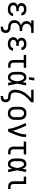

<svg xmlns="http://www.w3.org/2000/svg" viewBox="2245 -3040 1010 5540"><g transform="rotate(90 2750.0 -270.0)"><path d="M247 8Q224 8 200.5 5Q177 2 154.5 -6Q132 -14 112.5 -27.5Q93 -41 79.5 -60Q66 -79 59.5 -102.5Q53 -126 53 -149Q53 -170 58 -190Q63 -210 75.5 -226Q88 -242 105.5 -253Q123 -264 142 -272Q126 -279 111.5 -289.5Q97 -300 87 -314.5Q77 -329 73 -346.5Q69 -364 69 -381Q69 -403 74.5 -424.5Q80 -446 92.5 -463.5Q105 -481 123 -494Q141 -507 161.5 -514.5Q182 -522 203.5 -525Q225 -528 247 -528Q269 -528 290 -525.5Q311 -523 331 -515.5Q351 -508 369 -495.5Q387 -483 399.5 -465.5Q412 -448 418.5 -427.5Q425 -407 425 -386V-383H348V-384Q348 -402 338.5 -417.5Q329 -433 314.5 -442Q300 -451 282.5 -454.5Q265 -458 247 -458Q229 -458 211 -454.5Q193 -451 178 -441Q163 -431 154.5 -414.5Q146 -398 146 -380Q146 -368 150 -356.5Q154 -345 162 -335.5Q170 -326 180.5 -320.5Q191 -315 202.5 -311.5Q214 -308 226 -306.5Q238 -305 250 -305H304V-235H250Q236 -235 222.5 -234Q209 -233 195.5 -229Q182 -225 169.5 -218.5Q157 -212 148 -201.5Q139 -191 134.5 -177.5Q130 -164 130 -150Q130 -130 140 -111Q150 -92 167.5 -81Q185 -70 206 -66Q227 -62 247 -62Q267 -62 286.5 -65.5Q306 -69 323.5 -78.5Q341 -88 352.5 -105Q364 -122 364 -142H441V-141Q441 -118 433.5 -96Q426 -74 412 -56Q398 -38 378.5 -25Q359 -12 337.5 -4.5Q316 3 293 5.5Q270 8 247 8Z M750 215V145H774Q790 145 805 141Q820 137 831.5 127Q843 117 848 102.5Q853 88 853 73Q853 54 844.5 37.5Q836 21 820 12Q804 3 785.5 1.5Q767 0 749 -0.5Q731 -1 712.5 -4Q694 -7 677 -13Q660 -19 644 -28Q628 -37 614.5 -49.5Q601 -62 590.5 -77Q580 -92 573.5 -109.5Q567 -127 564.5 -145Q562 -163 562 -181Q562 -214 571.5 -246Q581 -278 602 -302.5Q623 -327 651.5 -344Q680 -361 712 -370Q686 -379 662.5 -394Q639 -409 621.5 -430.5Q604 -452 596 -479Q588 -506 588 -534Q588 -554 592.5 -574Q597 -594 608 -611Q619 -628 635 -641.5Q651 -655 668 -665H569V-735H931V-665H841Q820 -665 799.5 -663Q779 -661 759.5 -654.5Q740 -648 722 -637.5Q704 -627 691 -611Q678 -595 672 -575Q666 -555 666 -535Q666 -514 672 -494Q678 -474 691 -458Q704 -442 722 -431.5Q740 -421 759.5 -415Q779 -409 799.5 -406.5Q820 -404 841 -404H877V-334H841Q817 -334 793 -331.5Q769 -329 746.5 -322Q724 -315 703.5 -302Q683 -289 668 -270.5Q653 -252 646.5 -229Q640 -206 640 -182Q640 -160 647 -138.5Q654 -117 670 -102Q686 -87 707 -79.5Q728 -72 750 -70.5Q772 -69 794 -68Q816 -67 837 -60.5Q858 -54 876.5 -41.5Q895 -29 908 -11Q921 7 926 29Q931 51 931 72Q931 103 920.5 132Q910 161 887 180.5Q864 200 834.5 207.5Q805 215 774 215Z M1247 8Q1224 8 1200.5 5Q1177 2 1154.5 -6Q1132 -14 1112.5 -27.5Q1093 -41 1079.5 -60Q1066 -79 1059.5 -102.5Q1053 -126 1053 -149Q1053 -170 1058 -190Q1063 -210 1075.5 -226Q1088 -242 1105.5 -253Q1123 -264 1142 -272Q1126 -279 1111.5 -289.5Q1097 -300 1087 -314.5Q1077 -329 1073 -346.5Q1069 -364 1069 -381Q1069 -403 1074.5 -424.5Q1080 -446 1092.5 -463.5Q1105 -481 1123 -494Q1141 -507 1161.5 -514.5Q1182 -522 1203.5 -525Q1225 -528 1247 -528Q1269 -528 1290 -525.5Q1311 -523 1331 -515.5Q1351 -508 1369 -495.5Q1387 -483 1399.5 -465.5Q1412 -448 1418.5 -427.5Q1425 -407 1425 -386V-383H1348V-384Q1348 -402 1338.5 -417.5Q1329 -433 1314.5 -442Q1300 -451 1282.5 -454.5Q1265 -458 1247 -458Q1229 -458 1211 -454.5Q1193 -451 1178 -441Q1163 -431 1154.5 -414.5Q1146 -398 1146 -380Q1146 -368 1150 -356.5Q1154 -345 1162 -335.5Q1170 -326 1180.5 -320.5Q1191 -315 1202.5 -311.5Q1214 -308 1226 -306.5Q1238 -305 1250 -305H1304V-235H1250Q1236 -235 1222.5 -234Q1209 -233 1195.5 -229Q1182 -225 1169.5 -218.5Q1157 -212 1148 -201.5Q1139 -191 1134.5 -177.5Q1130 -164 1130 -150Q1130 -130 1140 -111Q1150 -92 1167.5 -81Q1185 -70 1206 -66Q1227 -62 1247 -62Q1267 -62 1286.5 -65.5Q1306 -69 1323.5 -78.5Q1341 -88 1352.5 -105Q1364 -122 1364 -142H1441V-141Q1441 -118 1433.5 -96Q1426 -74 1412 -56Q1398 -38 1378.5 -25Q1359 -12 1337.5 -4.5Q1316 3 1293 5.5Q1270 8 1247 8Z M1866 0Q1845 0 1824.5 -3.5Q1804 -7 1785 -16Q1766 -25 1751.5 -40Q1737 -55 1727.5 -74Q1718 -93 1714.5 -113.5Q1711 -134 1711 -155V-450H1563V-520H1937V-450H1789V-155Q1789 -138 1793 -122Q1797 -106 1807.5 -93.5Q1818 -81 1834 -75.5Q1850 -70 1866 -70H1934V0Z M2221 8Q2196 8 2171 1.5Q2146 -5 2125.5 -19.5Q2105 -34 2090.5 -55.5Q2076 -77 2067.5 -100.5Q2059 -124 2056 -149.5Q2053 -175 2053 -200V-320Q2053 -345 2056 -370.5Q2059 -396 2067.5 -419.5Q2076 -443 2090.5 -464.5Q2105 -486 2125.5 -500.5Q2146 -515 2171 -521.5Q2196 -528 2221 -528Q2244 -528 2266 -518Q2288 -508 2304 -490.5Q2320 -473 2331 -452.5Q2342 -432 2351 -411Q2355 -438 2359 -465.5Q2363 -493 2368 -520H2445Q2432 -456 2420 -391.5Q2408 -327 2394 -263Q2409 -198 2421.5 -132Q2434 -66 2447 0H2370Q2365 -29 2360.5 -57.5Q2356 -86 2352 -115Q2343 -92 2332 -71Q2321 -50 2305 -32Q2289 -14 2267 -3Q2245 8 2221 8ZM2221 -62Q2236 -62 2249.5 -70.5Q2263 -79 2272 -91Q2281 -103 2287.5 -117Q2294 -131 2299 -145.5Q2304 -160 2308 -174.5Q2312 -189 2315.5 -204Q2319 -219 2322.5 -234Q2326 -249 2328 -264Q2325 -283 2320.5 -302.5Q2316 -322 2311 -341Q2306 -360 2299 -378.5Q2292 -397 2282 -414.5Q2272 -432 2256.5 -445Q2241 -458 2221 -458Q2206 -458 2191 -452.5Q2176 -447 2165.5 -435.5Q2155 -424 2148 -410Q2141 -396 2137 -381Q2133 -366 2132 -350.5Q2131 -335 2131 -320V-200Q2131 -185 2132 -169.5Q2133 -154 2137 -139Q2141 -124 2148 -110Q2155 -96 2165.5 -84.5Q2176 -73 2191 -67.5Q2206 -62 2221 -62ZM2211 -600 2222 -755H2303L2277 -600Z M2750 215V145H2774Q2790 145 2805 141Q2820 137 2831.5 127Q2843 117 2848 102.5Q2853 88 2853 73Q2853 54 2844 37Q2835 20 2819 11Q2803 2 2784 1Q2765 0 2746.5 -1Q2728 -2 2709.5 -5.5Q2691 -9 2674 -16.5Q2657 -24 2641.5 -35Q2626 -46 2614 -60Q2602 -74 2593 -90.5Q2584 -107 2578.5 -125Q2573 -143 2571 -161.5Q2569 -180 2569 -198Q2569 -267 2588 -333.5Q2607 -400 2642 -458.5Q2677 -517 2723 -568Q2769 -619 2820 -665H2569V-735H2931V-665Q2895 -635 2860 -603Q2825 -571 2793 -536.5Q2761 -502 2733.5 -463Q2706 -424 2686 -381.5Q2666 -339 2656.5 -292.5Q2647 -246 2647 -198Q2647 -182 2649.5 -165Q2652 -148 2659 -133Q2666 -118 2677.5 -105Q2689 -92 2704 -84Q2719 -76 2735.5 -73Q2752 -70 2769 -70H2770Q2790 -69 2810.5 -66.5Q2831 -64 2849.5 -56.5Q2868 -49 2884.5 -36Q2901 -23 2911.5 -5.5Q2922 12 2926.5 32Q2931 52 2931 72Q2931 103 2920.5 132Q2910 161 2887 180.5Q2864 200 2834.5 207.5Q2805 215 2774 215Z M3250 8Q3223 8 3196.5 2.5Q3170 -3 3147.5 -16.5Q3125 -30 3107.5 -50.5Q3090 -71 3079.5 -95.5Q3069 -120 3065 -146.5Q3061 -173 3061 -200V-320Q3061 -347 3065 -373.5Q3069 -400 3079.5 -424.5Q3090 -449 3107.5 -469.5Q3125 -490 3147.5 -503.5Q3170 -517 3196.5 -522.5Q3223 -528 3250 -528Q3277 -528 3303.5 -522.5Q3330 -517 3352.5 -503.5Q3375 -490 3392.5 -469.5Q3410 -449 3420.5 -424.5Q3431 -400 3435 -373.5Q3439 -347 3439 -320V-200Q3439 -173 3435 -146.5Q3431 -120 3420.5 -95.5Q3410 -71 3392.5 -50.5Q3375 -30 3352.5 -16.5Q3330 -3 3303.5 2.5Q3277 8 3250 8ZM3250 -62Q3267 -62 3283.5 -66Q3300 -70 3313.5 -80Q3327 -90 3336.5 -104Q3346 -118 3351.5 -134Q3357 -150 3359.5 -166.5Q3362 -183 3362 -200V-320Q3362 -337 3359.5 -353.5Q3357 -370 3351.5 -386Q3346 -402 3336.5 -416Q3327 -430 3313.5 -440Q3300 -450 3283.5 -454Q3267 -458 3250 -458Q3233 -458 3216.5 -454Q3200 -450 3186.5 -440Q3173 -430 3163.5 -416Q3154 -402 3148.5 -386Q3143 -370 3141 -353.5Q3139 -337 3139 -320V-200Q3139 -183 3141 -166.5Q3143 -150 3148.5 -134Q3154 -118 3163.5 -104Q3173 -90 3186.5 -80Q3200 -70 3216.5 -66Q3233 -62 3250 -62Z M3699 0Q3699 -33 3691.5 -65Q3684 -97 3675 -129Q3666 -161 3656 -192Q3646 -223 3635 -254Q3624 -285 3612 -315.5Q3600 -346 3587 -376.5Q3574 -407 3560 -436.5Q3546 -466 3531 -495L3600 -528Q3625 -481 3646 -432.5Q3667 -384 3686.5 -334.5Q3706 -285 3723 -234.5Q3740 -184 3754 -133Q3765 -160 3776.5 -187Q3788 -214 3798.5 -241.5Q3809 -269 3818 -296.5Q3827 -324 3835 -352.5Q3843 -381 3848.5 -410Q3854 -439 3854 -468V-520H3931V-468Q3931 -427 3922 -386.5Q3913 -346 3900.5 -306.5Q3888 -267 3873.5 -228Q3859 -189 3843.5 -151Q3828 -113 3811 -75Q3794 -37 3776 0Z M4366 0Q4345 0 4324.5 -3.5Q4304 -7 4285 -16Q4266 -25 4251.5 -40Q4237 -55 4227.5 -74Q4218 -93 4214.5 -113.5Q4211 -134 4211 -155V-450H4063V-520H4437V-450H4289V-155Q4289 -138 4293 -122Q4297 -106 4307.5 -93.5Q4318 -81 4334 -75.5Q4350 -70 4366 -70H4434V0Z M4721 8Q4696 8 4671 1.5Q4646 -5 4625.5 -19.5Q4605 -34 4590.5 -55.5Q4576 -77 4567.5 -100.5Q4559 -124 4556 -149.5Q4553 -175 4553 -200V-320Q4553 -345 4556 -370.5Q4559 -396 4567.5 -419.5Q4576 -443 4590.5 -464.5Q4605 -486 4625.5 -500.5Q4646 -515 4671 -521.5Q4696 -528 4721 -528Q4744 -528 4766 -518Q4788 -508 4804 -490.5Q4820 -473 4831 -452.5Q4842 -432 4851 -411Q4855 -438 4859 -465.5Q4863 -493 4868 -520H4945Q4932 -456 4920 -391.5Q4908 -327 4894 -263Q4909 -198 4921.5 -132Q4934 -66 4947 0H4870Q4865 -29 4860.5 -57.5Q4856 -86 4852 -115Q4843 -92 4832 -71Q4821 -50 4805 -32Q4789 -14 4767 -3Q4745 8 4721 8ZM4721 -62Q4736 -62 4749.5 -70.5Q4763 -79 4772 -91Q4781 -103 4787.5 -117Q4794 -131 4799 -145.5Q4804 -160 4808 -174.5Q4812 -189 4815.5 -204Q4819 -219 4822.5 -234Q4826 -249 4828 -264Q4825 -283 4820.5 -302.5Q4816 -322 4811 -341Q4806 -360 4799 -378.5Q4792 -397 4782 -414.5Q4772 -432 4756.5 -445Q4741 -458 4721 -458Q4706 -458 4691 -452.5Q4676 -447 4665.5 -435.5Q4655 -424 4648 -410Q4641 -396 4637 -381Q4633 -366 4632 -350.5Q4631 -335 4631 -320V-200Q4631 -185 4632 -169.5Q4633 -154 4637 -139Q4641 -124 4648 -110Q4655 -96 4665.5 -84.5Q4676 -73 4691 -67.5Q4706 -62 4721 -62Z M5366 0Q5345 0 5324.5 -3.5Q5304 -7 5285 -16Q5266 -25 5251.5 -40Q5237 -55 5227.5 -74Q5218 -93 5214.5 -113.5Q5211 -134 5211 -155V-450H5075V-520H5289V-155Q5289 -138 5293 -122Q5297 -106 5307.5 -93.5Q5318 -81 5334 -75.5Q5350 -70 5366 -70H5434V0Z"/></g></svg>

Font: Iosevka Curly Slab
Style: Regular
Weight: 400
Monospace: yes
Designer: Belleve Invis
Foundry: Belleve Invis
Version: Version 22.1.2; ttfautohint (v1.8.4)